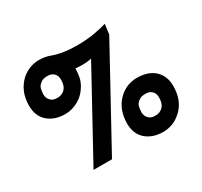

<svg xmlns="http://www.w3.org/2000/svg" viewBox="-163 -1012 1307 1243"><g transform="rotate(-30 490.5 -390.0)"><path d="M727 13Q647 13 597.5 -30Q548 -73 548 -151L549 -175Q557 -266 614.5 -321Q672 -376 750 -376Q834 -376 881.5 -332Q929 -288 929 -213Q929 -99 856 -37Q827 -11 793 1Q759 13 727 13ZM738 -104Q764 -104 785.5 -122Q807 -140 811 -176L812 -196Q812 -226 794 -242.5Q776 -259 749 -259Q730 -259 717 -255.5Q704 -252 689.5 -239.5Q675 -227 670.5 -210Q666 -193 665 -167Q665 -142 682 -123Q699 -104 728 -104ZM246 -521Q272 -521 293.5 -539Q315 -557 319 -593L320 -613Q320 -643 302 -659.5Q284 -676 257 -676Q238 -676 225 -672.5Q212 -669 197.5 -656.5Q183 -644 178.5 -627Q174 -610 173 -584Q173 -559 190 -540Q207 -521 236 -521ZM348 0H210L557 -633Q534 -625 485 -625Q463 -625 437 -628Q436 -591 431 -565.5Q426 -540 413 -515Q381 -458 332.5 -431Q284 -404 235 -404Q155 -404 105.5 -447Q56 -490 56 -568Q56 -677 129 -744Q187 -793 258 -793Q305 -793 343 -778Q418 -751 520 -751Q598 -751 659 -762.5Q720 -774 746 -783L736 -708Z"/></g></svg>

Font: Tanohe Sans
Style: Bold Italic
Weight: 700
Designer: Village Type and Design LLC & Cristiano Sobral
Foundry: Cooper Hewitt Smithsonian Design Museum
Version: Version 1.00;September 29, 2021;FontCreator 13.0.0.2655 64-b